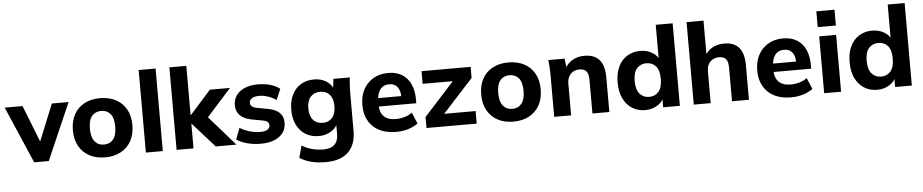

<svg xmlns="http://www.w3.org/2000/svg" viewBox="-58 -1109 8205 1706"><g transform="rotate(-5 4044.5 -256.0)"><path d="M209 0 -10 -507H149L294 -139H261L411 -507H560L339 0Z M841 11Q760 11 700.5 -21.5Q641 -54 608.5 -113Q576 -172 576 -254Q576 -335 608.5 -394Q641 -453 700.5 -485Q760 -517 841 -517Q922 -517 982 -485Q1042 -453 1074.5 -394Q1107 -335 1107 -254Q1107 -172 1074.5 -113Q1042 -54 982 -21.5Q922 11 841 11ZM841 -103Q893 -103 923.5 -140Q954 -177 954 -254Q954 -331 923.5 -367Q893 -403 841 -403Q789 -403 758.5 -367Q728 -331 728 -254Q728 -177 758.5 -140Q789 -103 841 -103Z M1205 0V-736H1356V0Z M1479 0V-736H1630V-296H1632L1820 -507H2000L1757 -237V-292L2013 0H1828L1632 -220H1630V0Z M2233 11Q2165 11 2109 -4Q2053 -19 2014 -46L2053 -146Q2092 -122 2139.5 -108Q2187 -94 2234 -94Q2278 -94 2299 -108Q2320 -122 2320 -146Q2320 -166 2306.5 -177Q2293 -188 2265 -193L2162 -212Q2097 -225 2063 -260Q2029 -295 2029 -351Q2029 -400 2055.5 -437.5Q2082 -475 2132 -496Q2182 -517 2249 -517Q2306 -517 2357 -503Q2408 -489 2444 -460L2403 -363Q2372 -386 2331.5 -400Q2291 -414 2254 -414Q2206 -414 2185 -398.5Q2164 -383 2164 -359Q2164 -341 2176.5 -329Q2189 -317 2215 -311L2319 -292Q2386 -280 2421 -247Q2456 -214 2456 -156Q2456 -103 2428 -66Q2400 -29 2349.5 -9Q2299 11 2233 11Z M2791 224Q2718 224 2661 209.5Q2604 195 2559 166L2588 58Q2616 76 2647.5 87.5Q2679 99 2712.5 104.5Q2746 110 2779 110Q2846 110 2879 78Q2912 46 2912 -13V-118H2922Q2906 -70 2858 -41Q2810 -12 2750 -12Q2682 -12 2631.5 -43Q2581 -74 2553 -131Q2525 -188 2525 -265Q2525 -342 2553 -399Q2581 -456 2631.5 -486.5Q2682 -517 2750 -517Q2811 -517 2857.5 -488.5Q2904 -460 2920 -413L2912 -417L2922 -507H3068Q3064 -474 3062 -440.5Q3060 -407 3060 -375V-30Q3060 93 2991 158.5Q2922 224 2791 224ZM2795 -126Q2848 -126 2879 -162Q2910 -198 2910 -265Q2910 -332 2879 -367.5Q2848 -403 2795 -403Q2740 -403 2708.5 -367.5Q2677 -332 2677 -265Q2677 -198 2708.5 -162Q2740 -126 2795 -126Z M3438 11Q3306 11 3232 -60Q3158 -131 3158 -253Q3158 -332 3189.5 -391Q3221 -450 3277.5 -483.5Q3334 -517 3410 -517Q3485 -517 3535.5 -485Q3586 -453 3611.5 -395.5Q3637 -338 3637 -262V-227H3282V-302H3527L3510 -288Q3510 -351 3484.5 -383.5Q3459 -416 3411 -416Q3358 -416 3329.5 -377Q3301 -338 3301 -265V-249Q3301 -175 3337.5 -139Q3374 -103 3443 -103Q3484 -103 3520.5 -113.5Q3557 -124 3590 -147L3632 -47Q3594 -19 3544.5 -4Q3495 11 3438 11Z M3708 0V-98L4010 -430V-394H3708V-507H4146V-408L3840 -73L3839 -112H4156V0Z M4483 11Q4402 11 4342.5 -21.5Q4283 -54 4250.5 -113Q4218 -172 4218 -254Q4218 -335 4250.5 -394Q4283 -453 4342.5 -485Q4402 -517 4483 -517Q4564 -517 4624 -485Q4684 -453 4716.5 -394Q4749 -335 4749 -254Q4749 -172 4716.5 -113Q4684 -54 4624 -21.5Q4564 11 4483 11ZM4483 -103Q4535 -103 4565.5 -140Q4596 -177 4596 -254Q4596 -331 4565.5 -367Q4535 -403 4483 -403Q4431 -403 4400.5 -367Q4370 -331 4370 -254Q4370 -177 4400.5 -140Q4431 -103 4483 -103Z M4847 0V-375Q4847 -407 4845 -440.5Q4843 -474 4839 -507H4984L4995 -413H4983Q5008 -463 5054 -490Q5100 -517 5161 -517Q5250 -517 5294.5 -465.5Q5339 -414 5339 -306V0H5188V-299Q5188 -354 5168 -377Q5148 -400 5108 -400Q5058 -400 5028 -368.5Q4998 -337 4998 -284V0Z M5659 11Q5593 11 5542.5 -21Q5492 -53 5463.5 -112Q5435 -171 5435 -254Q5435 -336 5463 -395Q5491 -454 5542 -485.5Q5593 -517 5659 -517Q5719 -517 5766.5 -488.5Q5814 -460 5830 -412H5817V-736H5968V0H5819V-99H5832Q5816 -49 5768 -19Q5720 11 5659 11ZM5704 -103Q5756 -103 5788 -140Q5820 -177 5820 -254Q5820 -331 5788 -367Q5756 -403 5704 -403Q5652 -403 5619.5 -367Q5587 -331 5587 -254Q5587 -177 5619.5 -140Q5652 -103 5704 -103Z M6092 0V-736H6243V-412H6228Q6252 -463 6299 -490Q6346 -517 6407 -517Q6496 -517 6540 -465.5Q6584 -414 6584 -308V0H6433V-301Q6433 -354 6413.5 -377Q6394 -400 6353 -400Q6303 -400 6273 -369Q6243 -338 6243 -286V0Z M6960 11Q6828 11 6754 -60Q6680 -131 6680 -253Q6680 -332 6711.5 -391Q6743 -450 6799.5 -483.5Q6856 -517 6932 -517Q7007 -517 7057.5 -485Q7108 -453 7133.5 -395.5Q7159 -338 7159 -262V-227H6804V-302H7049L7032 -288Q7032 -351 7006.5 -383.5Q6981 -416 6933 -416Q6880 -416 6851.5 -377Q6823 -338 6823 -265V-249Q6823 -175 6859.5 -139Q6896 -103 6965 -103Q7006 -103 7042.5 -113.5Q7079 -124 7112 -147L7154 -47Q7116 -19 7066.5 -4Q7017 11 6960 11Z M7255 0V-507H7406V0ZM7249 -590V-731H7411V-590Z M7728 11Q7662 11 7611.5 -21Q7561 -53 7532.5 -112Q7504 -171 7504 -254Q7504 -336 7532 -395Q7560 -454 7611 -485.5Q7662 -517 7728 -517Q7788 -517 7835.5 -488.5Q7883 -460 7899 -412H7886V-736H8037V0H7888V-99H7901Q7885 -49 7837 -19Q7789 11 7728 11ZM7773 -103Q7825 -103 7857 -140Q7889 -177 7889 -254Q7889 -331 7857 -367Q7825 -403 7773 -403Q7721 -403 7688.5 -367Q7656 -331 7656 -254Q7656 -177 7688.5 -140Q7721 -103 7773 -103Z"/></g></svg>

Font: Mulish ExtraLight ExtraBold
Style: Regular
Weight: 800
Version: Version 3.603